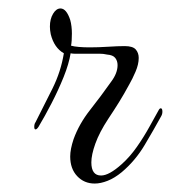

<svg xmlns="http://www.w3.org/2000/svg" viewBox="-20 -425 404 454"><path d="M268 -18Q251 -4 234.5 2.5Q218 9 204 9Q179 9 162.5 -8.5Q146 -26 146 -55Q146 -72 154 -96Q167 -132 193 -165Q219 -198 243 -232Q258 -252 258 -271Q258 -281 252.5 -288Q247 -295 233 -296Q225 -298 215 -298Q205 -298 195 -298H167Q161 -298 156 -298Q151 -298 147 -299Q143 -274 130.5 -243Q118 -212 102 -181Q86 -150 71 -125Q67 -119 64 -119Q61 -119 61 -125Q61 -132 64 -136Q85 -177 104.5 -216.5Q124 -256 131 -299Q108 -312 100 -344Q99 -349 98.5 -353.5Q98 -358 98 -362Q98 -380 105.5 -392.5Q113 -405 123 -405Q137 -405 146 -378Q148 -371 149 -362.5Q150 -354 150 -346Q150 -337 149.5 -329.5Q149 -322 148 -317Q155 -315 166.5 -314Q178 -313 192 -313Q213 -313 236 -314.5Q259 -316 275 -316Q294 -316 301 -308Q308 -300 308 -288Q308 -273 300.5 -255.5Q293 -238 286 -226Q273 -202 261.5 -183.5Q250 -165 236 -144Q215 -112 205.5 -85.5Q196 -59 196 -41Q196 -10 219 -10Q238 -10 268 -37Q287 -54 303.5 -77.5Q320 -101 333.5 -125.5Q347 -150 356 -166Q358 -169 360 -169Q364 -169 364 -161Q364 -155 361 -150Q344 -119 322 -82Q300 -45 268 -18Z"/></svg>

Font: MonteCarlo
Style: Regular
Weight: 400
Designer: Robert E. Leuschke
Foundry: Robert E. Leuschke
Version: Version 1.010; ttfautohint (v1.8.3)